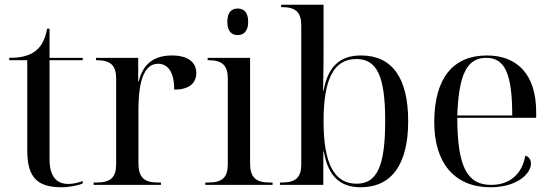

<svg xmlns="http://www.w3.org/2000/svg" viewBox="-20 -780 2332 810"><path d="M240 10C272 10 312 2 329 -6V-16C306 -8 286 -4 268 -4C216 -4 189 -39 189 -108V-526H329V-536H189V-659H179C170 -613 154 -582 127 -563C101 -544 67 -536 19 -536V-526H95V-145C95 -30 139 10 240 10Z M375 0H659V-10H646C587 -10 564 -33 564 -92V-307C564 -383 569 -511 647 -511C682 -511 715 -485 715 -402C782 -402 808 -432 808 -472C808 -519 771 -546 705 -546C608 -546 578 -487 565 -436H563V-536H385V-526H388C447 -526 470 -504 470 -448V-87C470 -32 447 -10 388 -10H375Z M983 -632C1007 -632 1027 -647 1027 -688C1027 -730 1007 -744 983 -744C958 -744 939 -730 939 -688C939 -647 958 -632 983 -632ZM846 0H1130V-10H1117C1058 -10 1035 -33 1035 -92V-536H856V-526H859C918 -526 941 -504 941 -448V-87C941 -32 918 -10 859 -10H846Z M1501 10C1632 10 1702 -86 1702 -269C1702 -452 1634 -546 1503 -546C1413 -546 1363 -498 1345 -397H1343C1345 -469 1345 -541 1345 -576V-760H1166V-750H1169C1228 -750 1251 -728 1251 -672V-87C1251 -32 1228 -10 1169 -10H1161V0H1344V-141H1346C1364 -38 1414 10 1501 10ZM1484 -5C1390 -5 1345 -90 1345 -269C1345 -442 1386 -531 1483 -531C1571 -531 1605 -458 1605 -270C1605 -79 1571 -5 1484 -5Z M2049 10C2164 10 2220 -49 2220 -90C2220 -105 2212 -120 2196 -123C2182 -42 2127 0 2052 0C1949 0 1910 -79 1909 -283H2242V-307C2242 -465 2163 -546 2034 -546C1892 -546 1812 -451 1812 -264C1812 -91 1899 10 2049 10ZM2141 -293H1909C1916 -468 1950 -536 2032 -536C2110 -536 2141 -468 2141 -293Z"/></svg>

Font: Noto Serif Display
Style: Regular
Weight: 400
Designer: Monotype Design Team
Foundry: Monotype Imaging Inc.
Version: Version 2.009